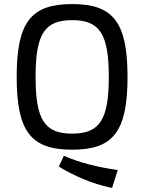

<svg xmlns="http://www.w3.org/2000/svg" viewBox="-20 -723 709 944"><path d="M335 -703C133 -703 62 -615 62 -345C62 -75 133 13 335 13C536 13 607 -75 607 -345C607 -615 536 -703 335 -703ZM335 -624C470 -624 515 -556 515 -345C515 -134 470 -66 335 -66C199 -66 155 -134 155 -345C155 -556 199 -624 335 -624ZM269 96C341 139 427 180 531 201L559 113C460 99 372 77 294 43Z"/></svg>

Font: SnT
Style: Regular
Weight: 400
Designer: Natanael Gama
Version: Version 1.001;PS 001.001;hotconv 1.0.70;makeotf.lib2.5.58329